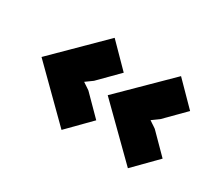

<svg xmlns="http://www.w3.org/2000/svg" viewBox="-100 -733 1087 957"><g transform="rotate(30 443.0 -255.0)"><path d="M831 -118 705 10 436 -255 705 -520 831 -392 723 -283 683 -254Q690 -249 697 -244.5Q704 -240 710 -236Q717 -232 723 -227ZM449 -118 323 10 55 -255 323 -520 449 -392 341 -283 301 -254Q308 -249 315 -244.5Q322 -240 328 -236Q335 -232 341 -227Z"/></g></svg>

Font: TypoPRO Sinkin Sans
Style: 900 X Black
Weight: 950
Designer: Keith Bates
Foundry: K-Type
Version: Sinkin Sans (version 1.0)  by Keith Bates   •   © 2014   www